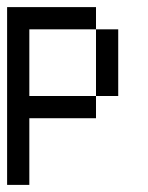

<svg xmlns="http://www.w3.org/2000/svg" viewBox="-20 -520 415 540"><path d="M0 -437.5V-500H62.5V-437.5ZM62.5 -437.5V-500H125V-437.5ZM125 -437.5V-500H187.5V-437.5ZM187.5 -437.5V-500H250V-437.5ZM250 -375V-437.5H312.5V-375ZM250 -312.5V-375H312.5V-312.5ZM250 -250V-312.5H312.5V-250ZM187.5 -187.5V-250H250V-187.5ZM125 -187.5V-250H187.5V-187.5ZM62.5 -187.5V-250H125V-187.5ZM0 -375V-437.5H62.5V-375ZM0 -312.5V-375H62.5V-312.5ZM0 -250V-312.5H62.5V-250ZM0 -187.5V-250H62.5V-187.5ZM0 -125V-187.5H62.5V-125ZM0 -62.5V-125H62.5V-62.5ZM0 0V-62.5H62.5V0Z"/></svg>

Font: AprilSans
Style: Regular
Weight: 400
Designer: typesprite
Version: Version 1.001;PS 001.001;hotconv 1.0.88;makeotf.lib2.5.64775